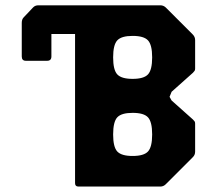

<svg xmlns="http://www.w3.org/2000/svg" viewBox="-20 -686 800 706"><path d="M75 -462.5Q60 -462.5 60 -478.5V-601.5Q60 -614.5 66.5 -621.5L101.5 -658.5Q109 -666.5 121 -666.5H268.5V-561H169V-478.5Q169 -462.5 153.5 -462.5ZM268.5 0Q256 0 256 -12.5V-654Q256 -666.5 268.5 -666.5H569.5Q581 -666.5 589.5 -658.5L689.5 -558.5Q697.5 -550 697.5 -538.5V-433.5Q697.5 -428.5 695.5 -425.5Q693.5 -422.5 689.5 -418.5L611 -348.5L603.5 -330L611 -316.5L689.5 -246.5Q693.5 -242.5 695.5 -239.8Q697.5 -237 697.5 -231.5V-128.5Q697.5 -116.5 689.5 -108.5L589.5 -8.5Q581 0 569.5 0ZM467.5 -112.5Q509 -112.5 524.2 -129Q539.5 -145.5 539.5 -191.5Q539.5 -238 524.2 -254.5Q509 -271 467.5 -271Q426.5 -271 411.2 -254.5Q396 -238 396 -191.5Q396 -145.5 411.2 -129Q426.5 -112.5 467.5 -112.5ZM467.5 -396Q509 -396 524.2 -412.5Q539.5 -429 539.5 -475Q539.5 -521 524.2 -537.5Q509 -554 467.5 -554Q426.5 -554 411.2 -537.5Q396 -521 396 -475Q396 -429 411.2 -412.5Q426.5 -396 467.5 -396Z"/></svg>

Font: Jaro
Style: Regular
Weight: 400
Designer: Agyei Archer, Celine Hurka, Mirko Velimirović
Version: Version 1.000